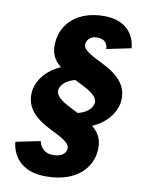

<svg xmlns="http://www.w3.org/2000/svg" viewBox="-114 -919 974 1274"><g transform="rotate(10 372.5 -282.5)"><path d="M284.3 275C504.3 275 581 152 593.4 66C605.1 -15 582.3 -65 529.6 -109C618 -146 674.8 -214 689.6 -289C706 -403 639.7 -470 526.9 -527C445.6 -567 385 -597 390.7 -637C395.2 -668 419.6 -692 461.6 -692C537.6 -692 533.3 -627 533.3 -627L698.2 -661C698.2 -661 696 -840 483 -840C303 -840 210.4 -739 194.9 -631C183 -549 204.8 -499 258.6 -456C170.3 -419 113.5 -351 98.7 -276C82.3 -162 148.6 -95 261.4 -38C342.6 2 401.5 31 395.6 72C391.4 101 366.6 127 305.6 127C223.6 127 211.7 50 211.7 50L46.8 84C46.8 84 51.3 275 284.3 275ZM389.4 -378C394 -375 399.7 -373 405.2 -370C461.2 -342 525.5 -309 521.4 -260C511.3 -211 464.9 -187 420.3 -176L398.9 -187C394.3 -190 388.6 -192 383 -195C327.1 -223 262.8 -256 266.9 -305C276.8 -353 323.3 -377 367 -389Z"/></g></svg>

Font: Hussar Paneuropjskich
Style: UpCsObl
Weight: 400
Designer: Mew Too, Robert Jablonski
Foundry: Cannot Into Space Fonts
Version: Version 1